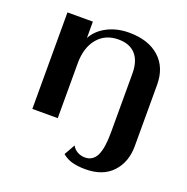

<svg xmlns="http://www.w3.org/2000/svg" viewBox="-123 -616 894 916"><g transform="rotate(20 324.0 -158.0)"><path d="M288 150 319 95Q329 113 346.5 122.5Q364 132 384 132Q424 132 442.5 95Q461 58 461 -22V-322Q461 -385 431 -418.5Q401 -452 344 -452Q277 -452 238 -405Q199 -358 199 -278V0H70V-490H199V-407Q222 -450 270.5 -475Q319 -500 380 -500Q478 -500 534 -450Q590 -400 590 -312V0Q590 81 542 132.5Q494 184 406 184Q367 184 339 176.5Q311 169 288 150Z"/></g></svg>

Font: Fahkwang SemiBold
Style: Regular
Weight: 600
Designer: Suppakit Chalermlarp | Katatrad Co.,Ltd.
Foundry: Cadson Demak Co.,Ltd.
Version: Version 1.000; ttfautohint (v1.6)